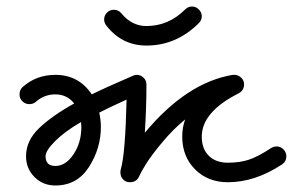

<svg xmlns="http://www.w3.org/2000/svg" viewBox="-20 -560 940 590"><path d="M120 -80Q120 -50 150 -50Q182 -50 206 -86Q230 -122 230 -170Q230 -172 229.5 -177Q229 -182 229 -185Q179 -156 149.5 -126.5Q120 -97 120 -80ZM40 -270Q40 -284 50 -293Q92 -330 150 -330Q222 -330 262 -270Q298 -288 388 -327Q394 -330 400 -330Q412 -330 421 -321.5Q430 -313 430 -300Q430 -227 425 -152Q553 -306 695 -330H700Q712 -330 721 -321.5Q730 -313 730 -301Q730 -282 713 -273Q600 -216 600 -140Q600 -103 621.5 -81.5Q643 -60 680 -60Q716 -60 744 -69Q772 -78 813 -105Q821 -110 830 -110Q842 -110 851 -101Q860 -92 860 -80Q860 -64 847 -55Q764 0 680 0Q619 0 579.5 -39.5Q540 -79 540 -140Q540 -169 549 -193Q512 -163 478 -122Q444 -81 428 -55Q412 -29 408 -19Q400 0 379 0Q366 0 358 -9Q350 -18 350 -30Q350 -36 351 -39Q365 -85 369 -254Q310 -227 285 -214Q290 -191 290 -170Q290 -104 253.5 -47Q217 10 150 10Q112 10 86 -16Q60 -42 60 -80Q60 -128 100.5 -166.5Q141 -205 208 -242Q186 -270 150 -270Q116 -270 90 -247Q82 -240 70 -240Q58 -240 49 -248.5Q40 -257 40 -270ZM300 -500Q300 -512 308.5 -521Q317 -530 330 -530Q344 -530 353 -519Q385 -480 430 -480Q498 -480 549 -531Q558 -540 570 -540Q582 -540 591 -531Q600 -522 600 -510Q600 -498 591 -489Q522 -420 430 -420Q355 -420 307 -481Q300 -490 300 -500Z"/></svg>

Font: Pecita
Style: Book
Weight: 400
Width: 7
Version: Version 4.3